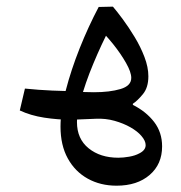

<svg xmlns="http://www.w3.org/2000/svg" viewBox="-20 -366 552 587"><path d="M194.8 0Q156.7 0 115.2 -6.3Q73.7 -12.7 40.5 -28.3L56.2 -95.2Q99.6 -90.8 139.6 -89.1Q179.7 -87.4 210.9 -87.4ZM336.4 201.7Q287.1 201.7 248.3 180.2Q209.5 158.7 187.3 118.4Q165 78.1 165 21Q165 -27.8 181.2 -90.1Q197.3 -152.3 223.6 -218.5Q250 -284.7 281.7 -344.7L325.2 -345.7Q337.4 -331.5 355.5 -307.1Q373.5 -282.7 391.6 -252.9Q409.7 -223.1 421.6 -191.9Q433.6 -160.6 433.6 -132.8Q433.6 -98.1 416.7 -77.9Q399.9 -57.6 386.2 -48.8V-45.4Q426.8 -24.9 451.2 6.8Q475.6 38.6 475.6 81.5Q475.6 136.2 437.5 168.9Q399.4 201.7 336.4 201.7ZM341.8 116.2Q357.4 116.2 375.2 113Q393.1 109.9 405.8 103Q425.3 93.3 425.3 77.6Q425.3 64.5 412.1 49.3Q400.4 35.6 379.2 23.4Q357.9 11.2 330.3 3.4Q302.7 -4.4 272.5 -2.9L176.8 1L220.7 -33.7Q215.3 -12.2 215.3 7.3Q215.3 58.6 251 87.4Q286.6 116.2 341.8 116.2ZM226.1 -58.1 201.7 -86.9Q218.8 -85.4 234.9 -84.7Q251 -84 267.1 -84Q315.4 -84 348.4 -93.8Q381.3 -103.5 381.3 -127.9Q381.3 -145.5 365.2 -173.8Q349.1 -202.1 326.2 -230.7Q303.2 -259.3 282.7 -278.3L316.4 -280.8Q290.5 -231.9 265.4 -171.6Q240.2 -111.3 226.1 -58.1Z"/></svg>

Font: Markazi Text Medium
Style: Regular
Weight: 500
Designer: Borna Izadpanah (Arabic designer), Fiona Ross (Arabic design director) and Florian Runge (Latin designer)
Foundry: Borna Izadpanah and Florian Runge
Version: Version 1.001